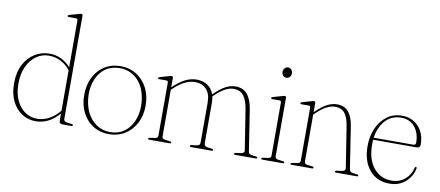

<svg xmlns="http://www.w3.org/2000/svg" viewBox="-66 -976 2840 1238"><g transform="rotate(10 1354.0 -356.5)"><path d="M30.5 -206Q30.5 -280.5 57.8 -331.5Q85 -382.5 129 -408.8Q173 -435 223.5 -435Q266 -435 301.8 -417Q337.5 -399 362.5 -370V-676.5Q362.5 -689 351 -689H304Q295.5 -689 295.5 -695Q295.5 -700 304 -702.5L365 -720Q375 -723 380 -723Q389.5 -723 389.5 -712V-36.5Q389.5 -20 408.5 -17.5L442 -13Q451 -12 451 -5.5Q451 0 442.5 0H384Q372.5 0 367.5 -5.2Q362.5 -10.5 362.5 -25V-67.5Q326.5 -26.5 288.2 -8.2Q250 10 209 10Q158.5 10 118 -16.5Q77.5 -43 54 -91.5Q30.5 -140 30.5 -206ZM58.5 -209.5Q58.5 -148 79 -102.8Q99.5 -57.5 135 -32.5Q170.5 -7.5 215.5 -7.5Q297 -7.5 362.5 -85.5V-350.5Q337 -384 300.5 -402.8Q264 -421.5 221 -421.5Q177 -421.5 140 -395.8Q103 -370 80.8 -322.8Q58.5 -275.5 58.5 -209.5Z M690 -435Q747.5 -435 793 -406.5Q838.5 -378 864.8 -327.8Q891 -277.5 891 -212Q891 -146.5 864.8 -96.5Q838.5 -46.5 792.8 -18.2Q747 10 688.5 10Q630.5 10 585.5 -18Q540.5 -46 514.8 -96Q489 -146 489 -211.5Q489 -277 514.2 -327.5Q539.5 -378 584.8 -406.5Q630 -435 690 -435ZM718 -6Q767 -12 801.2 -44.2Q835.5 -76.5 851.2 -126.2Q867 -176 861 -235.5Q850.5 -331.5 795.5 -380.5Q740.5 -429.5 661.5 -420Q610.5 -413.5 576.2 -380.8Q542 -348 527 -298Q512 -248 518.5 -190Q525.5 -127.5 553.5 -84Q581.5 -40.5 624.2 -20Q667 0.5 718 -6Z M1033 -418.5V-357.5L1036.5 -360.5Q1079 -400.5 1115 -417.8Q1151 -435 1188 -435Q1227.5 -435 1257.5 -415.5Q1287.5 -396 1300.5 -358.5L1308 -365.5Q1348.5 -403.5 1379 -419.2Q1409.5 -435 1441 -435Q1491 -435 1518.8 -402Q1546.5 -369 1556.5 -305L1597.5 -40Q1599 -30 1603.5 -24Q1608 -18 1620.5 -16.5L1650 -12.5Q1658.5 -11.5 1658.5 -5.5Q1658.5 0 1650 0H1515Q1506 0 1506 -5.5Q1506 -11.5 1515.5 -13L1549.5 -17.5Q1574 -21 1570.5 -40L1529.5 -300.5Q1520 -359.5 1497.2 -388.5Q1474.5 -417.5 1432 -417.5Q1406 -417.5 1378.2 -403.2Q1350.5 -389 1315 -356L1304 -345.5Q1308.5 -326.5 1308.5 -305V-40Q1308.5 -20 1331.5 -16.5L1361 -12.5Q1369.5 -11.5 1369.5 -5.5Q1369.5 0 1361 0H1226Q1217 0 1217 -5.5Q1217 -12 1226.5 -13L1260.5 -17.5Q1273 -19.5 1277.2 -25.2Q1281.5 -31 1281.5 -40V-300.5Q1281.5 -359.5 1252.8 -388.5Q1224 -417.5 1179 -417.5Q1148.5 -417.5 1115 -402Q1081.5 -386.5 1043.5 -351L1033 -341V-36.5Q1033 -20 1052 -17.5L1085.5 -13Q1094.5 -12 1094.5 -5.5Q1094.5 0 1086 0H952Q944 0 944 -5.5Q944 -11 952.5 -12.5L987 -17.5Q1006 -20 1006 -36V-383Q1006 -395.5 994.5 -395.5H947.5Q939 -395.5 939 -401.5Q939 -406 947.5 -409L1008.5 -426.5Q1018.5 -429.5 1023.5 -429.5Q1033 -429.5 1033 -418.5Z M1753 -547Q1739.5 -547 1731 -556.5Q1722.5 -566 1722.5 -580.5Q1722.5 -594.5 1731.5 -604.5Q1740.5 -614.5 1753 -614.5Q1766.5 -614.5 1775.2 -604.5Q1784 -594.5 1784 -580.5Q1784 -566 1775 -556.5Q1766 -547 1753 -547ZM1773.5 -418.5V-36.5Q1773.5 -20 1792.5 -17.5L1826 -13Q1835 -12 1835 -5.5Q1835 0 1826.5 0H1692.5Q1684.5 0 1684.5 -5.5Q1684.5 -11 1693 -12.5L1727.5 -17.5Q1746.5 -20 1746.5 -36V-383Q1746.5 -395.5 1735 -395.5H1688Q1679.5 -395.5 1679.5 -401.5Q1679.5 -406 1688 -409L1749 -426.5Q1759 -429.5 1764 -429.5Q1773.5 -429.5 1773.5 -418.5Z M1965 -418.5V-359L1969.5 -363Q2010.5 -402 2042.2 -418.5Q2074 -435 2107 -435Q2154.5 -435 2181 -403.5Q2207.5 -372 2216.5 -314.5L2259 -40Q2260.5 -30 2265 -24Q2269.5 -18 2282 -16.5L2311 -12.5Q2319.5 -11.5 2319.5 -5.5Q2319.5 0 2311 0H2176Q2167 0 2167 -5.5Q2167 -11.5 2176.5 -13L2211 -17.5Q2235 -21 2232 -40L2189.5 -310Q2181 -364 2159.2 -390.8Q2137.5 -417.5 2098 -417.5Q2069.5 -417.5 2040 -402.2Q2010.5 -387 1976 -353.5L1965 -343V-36.5Q1965 -20 1984 -17.5L2017.5 -13Q2026.5 -12 2026.5 -5.5Q2026.5 0 2018 0H1884Q1876 0 1876 -5.5Q1876 -11 1884.5 -12.5L1919 -17.5Q1938 -20 1938 -36V-383Q1938 -395.5 1926.5 -395.5H1879.5Q1871 -395.5 1871 -401.5Q1871 -406 1879.5 -409L1940.5 -426.5Q1950.5 -429.5 1955.5 -429.5Q1965 -429.5 1965 -418.5Z M2681.5 -273Q2681.5 -250.5 2656.5 -250.5H2373.5Q2372.5 -236 2372.5 -221Q2372.5 -122 2418 -66.8Q2463.5 -11.5 2535 -11.5Q2587.5 -11.5 2623.2 -42.2Q2659 -73 2669 -118Q2670.5 -125.5 2676 -125.5Q2683 -125.5 2681.5 -116.5Q2672 -64.5 2630.2 -27.2Q2588.5 10 2526 10Q2442.5 10 2394 -48.5Q2345.5 -107 2345.5 -205Q2345.5 -270 2368.8 -322Q2392 -374 2433.8 -404.8Q2475.5 -435.5 2532 -435.5Q2597 -435.5 2639.2 -390.8Q2681.5 -346 2681.5 -273ZM2528.5 -422Q2465 -422 2425 -378Q2385 -334 2375 -264H2634Q2650.5 -264 2650.5 -280Q2650.5 -342.5 2617.5 -382.2Q2584.5 -422 2528.5 -422Z"/></g></svg>

Font: Fraunces 144pt S050 Thin
Style: Regular
Weight: 100
Version: Version 1.000; ttfautohint (v1.8.3)